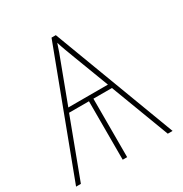

<svg xmlns="http://www.w3.org/2000/svg" viewBox="-166 -842 927 970"><g transform="rotate(-30 297.5 -357.0)"><path d="M281 -677Q288 -654 298 -627Q308 -600 319 -571L397 -366H166L243 -571Q256 -605 265 -629.5Q274 -654 281 -677ZM294 -714H269L0 0H28L156 -341H272V0H298V-341H406L535 0H563Z"/></g></svg>

Font: Noto Sans UI Thin
Style: Regular
Weight: 250
Designer: Monotype Design Team
Foundry: Monotype Imaging Inc.
Version: Version 1.901